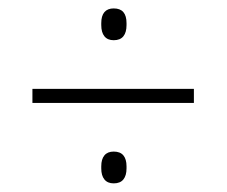

<svg xmlns="http://www.w3.org/2000/svg" viewBox="-20 -540 538 456"><path d="M440.5 -295.5H57V-329H440.5ZM250 -104.5Q235.5 -104.5 228 -113.8Q220.5 -123 220.5 -140V-145Q220.5 -162 228 -171Q235.5 -180 250 -180Q265.5 -180 273 -171Q280.5 -162 280.5 -145V-140Q280.5 -123 273 -113.8Q265.5 -104.5 250 -104.5ZM250 -444.5Q235.5 -444.5 228 -453.8Q220.5 -463 220.5 -480.5V-485Q220.5 -502.5 228 -511.2Q235.5 -520 250 -520Q265.5 -520 273 -511.2Q280.5 -502.5 280.5 -485V-480.5Q280.5 -463 273 -453.8Q265.5 -444.5 250 -444.5Z"/></svg>

Font: Anek Kannada ExtraLight
Style: Regular
Weight: 250
Version: Version 1.003